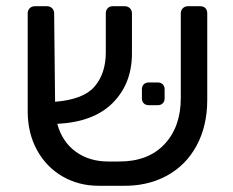

<svg xmlns="http://www.w3.org/2000/svg" viewBox="-20 -591 750 617"><path d="M69 0ZM646 -548V-270Q646 -186 611.5 -122.5Q577 -59 514.5 -25.5Q452 8 371 6H297Q233 6 181 -24Q129 -54 99 -108.5Q69 -163 69 -234V-548Q69 -558 75.5 -564.5Q82 -571 92 -571H131Q141 -571 147.5 -564.5Q154 -558 154 -548L157 -264Q248 -271 284 -313Q320 -355 320 -423V-548Q320 -558 326 -564.5Q332 -571 342 -571H381Q391 -571 397.5 -564.5Q404 -558 404 -548V-419Q404 -323 343 -261Q282 -199 164 -193Q180 -135 223.5 -103.5Q267 -72 328 -72H360Q455 -71 508 -127Q561 -183 561 -276V-548Q561 -558 567.5 -564.5Q574 -571 584 -571H623Q634 -571 640 -565Q646 -559 646 -548ZM436 -275V-304Q436 -314 442 -320Q448 -326 458 -326H487Q497 -326 503 -320Q509 -314 509 -304V-275Q509 -265 503 -259Q497 -253 487 -253H458Q448 -253 442 -259Q436 -265 436 -275Z"/></svg>

Font: Hezaedrus
Style: Regular
Weight: 400
Designer: Hubert & Fischer
Foundry: Hubert & Fischer
Version: Version 1.10;September 3, 2019;FontCreator 11.5.0.2425 64-bi